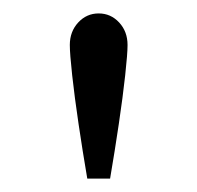

<svg xmlns="http://www.w3.org/2000/svg" viewBox="-20 -757 294 286"><path d="M144 -491H110Q103 -532 97 -572.5Q91 -613 87.5 -645Q84 -677 84 -690Q84 -710 96.5 -723.5Q109 -737 127 -737Q145 -737 157.5 -723.5Q170 -710 170 -690Q170 -677 166.5 -645Q163 -613 157 -572.5Q151 -532 144 -491Z"/></svg>

Font: Wix Madefor Text
Style: Regular
Weight: 400
Designer: Dalton Maag Ltd
Foundry: Dalton Maag Ltd
Version: Version 3.100